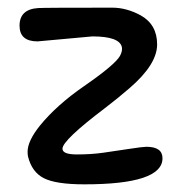

<svg xmlns="http://www.w3.org/2000/svg" viewBox="-20 -480 468 501"><path d="M221 -385 78 -372Q31 -372 31 -413Q31 -456 80 -459Q95 -460 273 -460Q310 -460 347 -440Q390 -416 390 -364Q390 -312 318 -250Q288 -224 254 -198Q143 -114 143 -92Q143 -77 180.5 -77Q218 -77 249.5 -81.5Q281 -86 317 -91.5Q353 -97 362 -97Q404 -97 404 -67Q404 1 200 1Q126 1 94.5 -15Q63 -31 53 -72Q52 -78 52 -84Q52 -112 84 -152Q128 -206 199 -255Q280 -311 293 -334Q300 -347 298 -357Q292 -385 221 -385Z"/></svg>

Font: Patrick Hand
Style: Regular
Weight: 400
Designer: Patrick Wagesreiter
Foundry: Patrick Wagesreiter
Version: Version 1.003;PS 001.003;hotconv 1.0.70;makeotf.lib2.5.58329